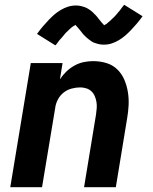

<svg xmlns="http://www.w3.org/2000/svg" viewBox="-20 -784 640 804"><path d="M23 0 109 -520H242L231 -452Q243 -470 258 -484.5Q273 -499 292 -509.5Q311 -520 331 -524Q351 -528 370 -528Q399 -528 425.5 -520Q452 -512 471 -493.5Q490 -475 500.5 -450.5Q511 -426 515.5 -398.5Q520 -371 518.5 -342.5Q517 -314 512 -286L465 0H332L382 -304Q384 -317 385 -330.5Q386 -344 384 -356.5Q382 -369 377 -381Q372 -393 363 -401.5Q354 -410 341.5 -414Q329 -418 316 -418Q298 -418 279.5 -413Q261 -408 246 -396Q231 -384 222 -366.5Q213 -349 211 -331L156 0ZM212 -594 135 -642Q148 -660 160.5 -674.5Q173 -689 184.5 -701Q196 -713 207.5 -723Q219 -733 234 -742Q249 -751 265 -756Q281 -761 298 -761Q303 -761 308 -760.5Q313 -760 317.5 -759Q322 -758 327 -756.5Q332 -755 336.5 -753.5Q341 -752 345 -749.5Q349 -747 353 -744.5Q357 -742 361 -739Q365 -736 368.5 -732.5Q372 -729 375.5 -725.5Q379 -722 382 -719Q385 -716 387.5 -712.5Q390 -709 392.5 -706Q395 -703 399 -698Q403 -693 406 -689.5Q409 -686 412.5 -682.5Q416 -679 416 -678Q416 -677 415 -677Q415 -678 419 -680Q423 -682 426 -684Q429 -686 432.5 -689.5Q436 -693 438 -694.5Q440 -696 442.5 -698Q445 -700 446.5 -702Q448 -704 450.5 -706Q453 -708 455.5 -710.5Q458 -713 460.5 -715.5Q463 -718 465.5 -721Q468 -724 470.5 -727Q473 -730 476 -733.5Q479 -737 482 -740.5Q485 -744 487.5 -748Q490 -752 493.5 -756Q497 -760 500 -764L577 -716Q564 -698 551.5 -683.5Q539 -669 528 -657.5Q517 -646 505 -635.5Q493 -625 478 -616Q463 -607 447.5 -602Q432 -597 415 -597Q410 -597 405 -597.5Q400 -598 395 -599Q390 -600 385.5 -601.5Q381 -603 376 -604.5Q371 -606 367 -608.5Q363 -611 359.5 -613.5Q356 -616 352 -619Q348 -622 344 -625.5Q340 -629 336.5 -632.5Q333 -636 330 -639Q327 -642 324.5 -645.5Q322 -649 319.5 -652Q317 -655 313 -660Q309 -665 306 -668.5Q303 -672 299.5 -675.5Q296 -679 296 -680Q296 -681 297 -681Q297 -680 293.5 -678Q290 -676 286.5 -674Q283 -672 279.5 -669Q276 -666 274 -664Q272 -662 270 -660.5Q268 -659 266 -656.5Q264 -654 261.5 -652Q259 -650 256.5 -647.5Q254 -645 252 -642.5Q250 -640 247.5 -637Q245 -634 242.5 -631Q240 -628 237 -624.5Q234 -621 230.5 -617.5Q227 -614 224.5 -610Q222 -606 219 -602Q216 -598 212 -594Z"/></svg>

Font: Iosevka Aile Extrabold Oblique
Style: Regular
Weight: 800
Italic angle: -9°
Designer: Belleve Invis
Foundry: Belleve Invis
Version: Version 31.1.0; ttfautohint (v1.8.4)